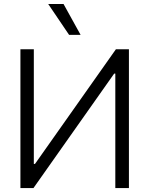

<svg xmlns="http://www.w3.org/2000/svg" viewBox="-20 -958 761 978"><path d="M152.3 -707V-123H158.2L570.3 -707H636.7V0H567.4V-583H561.5L150.4 0H84V-707ZM225.6 -937.5H303.7L390.6 -780.3H332Z"/></svg>

Font: Pretendard Light
Style: Regular
Weight: 300
Designer: Base glyphs from Inter by Rasmus Andersson; Hangeul glyphs from Noto Sans CJK(Source Han Sans) by Jang Soo-young and Kan
Foundry: Kil Hyung-jin
Version: Version 1.309